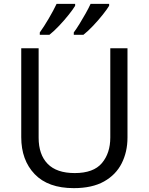

<svg xmlns="http://www.w3.org/2000/svg" viewBox="-20 -964 771 994"><path d="M640 -252Q640 -178 610 -118.5Q580 -59 518.5 -24.5Q457 10 362 10Q229 10 159.5 -62.5Q90 -135 90 -254V-714H180V-251Q180 -164 226.5 -116Q273 -68 367 -68Q464 -68 507.5 -119.5Q551 -171 551 -252V-714H640ZM545 -934Q535 -917 512 -888Q489 -859 462 -830.5Q435 -802 412 -784H362V-796Q376 -815 392 -841Q408 -867 423.5 -894.5Q439 -922 449 -944H545ZM369 -934Q359 -917 336 -888Q313 -859 286 -830.5Q259 -802 236 -784H186V-796Q207 -825 232 -867.5Q257 -910 273 -944H369Z"/></svg>

Font: Noto Sans Sogdian
Style: Regular
Weight: 400
Designer: Monotype Design Team
Foundry: Monotype Imaging Inc.
Version: Version 2.002; ttfautohint (v1.8.4.7-5d5b)